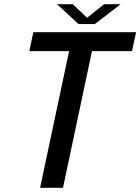

<svg xmlns="http://www.w3.org/2000/svg" viewBox="-20 -890 665 910"><path d="M605.5 -647.5H367L428 -704L278.5 0H170L319.5 -704L357 -647.5H119L138 -737.5H625ZM250.5 -870H325L406.5 -792.5H376L473.5 -870H551.5L430 -776H352Z"/></svg>

Font: Epilogue Medium
Style: Italic
Weight: 500
Italic angle: -12°
Designer: Tyler Finck
Foundry: Etcetera Type Co
Version: Version 2.112